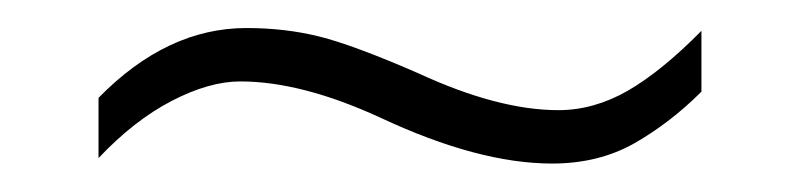

<svg xmlns="http://www.w3.org/2000/svg" viewBox="-20 -396 570 137"><path d="M151.4 -337.9Q129.4 -337.9 102.5 -324Q75.7 -310.1 50.3 -283.2V-326.2Q99.1 -376 155.8 -376Q183.6 -376 208 -369.9Q232.4 -363.8 278.3 -343.8Q335.4 -317.4 378.4 -317.4Q403.8 -317.4 428 -331.3Q452.1 -345.2 480.5 -374V-330.6Q458.5 -308.6 432.9 -293.9Q407.2 -279.3 374 -279.3Q321.3 -279.3 251.5 -312Q195.3 -337.9 151.4 -337.9Z"/></svg>

Font: Bpm'online Open Sans Light
Style: Regular
Weight: 300
Foundry: Ascender Corporation
Version: Version 1.10